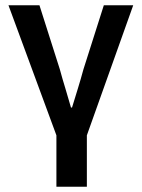

<svg xmlns="http://www.w3.org/2000/svg" viewBox="-20 -511 535 725"><path d="M193 194V0L12 -491H129L206 -249Q216 -212 227 -176.5Q238 -141 248 -105H252Q263 -141 274 -176.5Q285 -212 295 -249L372 -491H483L308 0V194Z"/></svg>

Font: Giro Sans Semibold
Style: Regular
Weight: 600
Designer: Paul D. Hunt
Foundry: Adobe Systems Incorporated
Version: Version 1.000;PS 1.0;hotconv 1.0.88;makeotf.lib2.5.647800